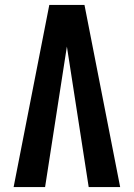

<svg xmlns="http://www.w3.org/2000/svg" viewBox="-20 -755 540 775"><path d="M35 0 179 -735H321L465 0H338L262 -490Q259 -509 256 -528.5Q253 -548 250 -567Q247 -548 244 -528.5Q241 -509 238 -490L162 0Z"/></svg>

Font: Iosevka Extrabold
Style: Regular
Weight: 800
Monospace: yes
Designer: Belleve Invis
Foundry: Belleve Invis
Version: Version 32.5.0; ttfautohint (v1.8.4)